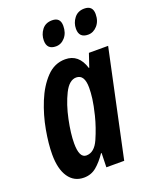

<svg xmlns="http://www.w3.org/2000/svg" viewBox="-142 -830 733 920"><g transform="rotate(-20 224.5 -370.5)"><path d="M280 -708Q280 -751 238 -751Q204 -751 186 -727Q168 -703 168 -673Q168 -627 214 -627Q241 -627 260.5 -649.5Q280 -672 280 -708ZM445 -708Q445 -751 402 -751Q369 -751 350.5 -727Q332 -703 332 -673Q332 -627 378 -627Q405 -627 425 -649.5Q445 -672 445 -708ZM136 -160Q136 -210 150.5 -279.5Q165 -349 191 -401.5Q217 -454 253 -454Q295 -454 295 -387Q295 -362 291 -331Q287 -300 275 -251Q261 -195 237 -140.5Q213 -86 172 -86Q136 -86 136 -160ZM241 -72H244L242 0H333L449 -544H351L328 -476H326Q302 -554 233 -554Q178 -554 137.5 -511.5Q97 -469 70.5 -404Q44 -339 31.5 -269.5Q19 -200 19 -146Q19 -72 47 -31Q75 10 125 10Q162 10 189 -12.5Q216 -35 241 -72Z"/></g></svg>

Font: Noto Sans Display Condensed
Style: Bold Italic
Weight: 700
Width: 3
Designer: Monotype Design team
Foundry: Monotype Imaging Inc.
Version: 1.000